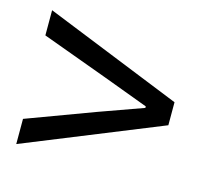

<svg xmlns="http://www.w3.org/2000/svg" viewBox="-71 -666 642 590"><g transform="rotate(15 250.0 -371.0)"><path d="M26.4 -158.2V-238.3L239.3 -317.4L380.9 -368.2V-373L239.3 -425.8L26.4 -503.9V-584L462.9 -408.2V-335Z"/></g></svg>

Font: GenEi Gothic M Regular
Style: Regular
Weight: 400
Designer: o_tamon (Modified); [Source Han Sans]
Ryoko NISHIZUKA  (kana & ideographs); Paul D. Hunt (Latin, Greek & Cyrillic); Wenl
Version: Version 1.1a;Original Version 1.004